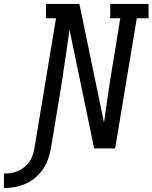

<svg xmlns="http://www.w3.org/2000/svg" viewBox="-137 -755 776 977"><path d="M-117 202V128Q-99 128 -81.5 125.5Q-64 123 -46.5 115.5Q-29 108 -14 96Q1 84 12 68.5Q23 53 29 35.5Q35 18 38 0Q66 -165 93 -330.5Q120 -496 148 -662H97V-735H267L392 -132Q394 -141 395 -149Q396 -157 397 -165L413 -276Q419 -317 425.5 -358.5Q432 -400 439 -441L475 -662H424V-735H619V-662H559L449 0H342L217 -603Q215 -594 214 -586Q213 -578 212 -570L196 -459Q190 -418 183.5 -376.5Q177 -335 171 -294L122 0Q117 28 107.5 55Q98 82 81.5 106Q65 130 42 149.5Q19 169 -7.5 180.5Q-34 192 -62 197Q-90 202 -117 202Z"/></svg>

Font: Iosevka Curly Slab ExObl
Style: Regular
Weight: 400
Width: 7
Italic angle: -9°
Monospace: yes
Designer: Belleve Invis
Foundry: Belleve Invis
Version: Version 11.1.0; ttfautohint (v1.8.3)